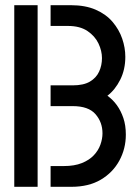

<svg xmlns="http://www.w3.org/2000/svg" viewBox="-20 -720 540 740"><path d="M175 0V-80H226Q267 -80 295.5 -91.5Q324 -103 341.5 -121.5Q359 -140 367 -162.5Q375 -185 375 -206Q375 -249 348 -280Q321 -311 260 -311H175V-391H260Q302 -391 326.5 -405.5Q351 -420 362 -444Q373 -468 373 -496Q373 -524 359.5 -552.5Q346 -581 317 -600.5Q288 -620 242 -620H175V-700H253Q309 -700 349 -682.5Q389 -665 414 -635.5Q439 -606 451 -571Q463 -536 463 -501Q463 -452 443.5 -413Q424 -374 394 -351Q415 -336 430.5 -314.5Q446 -293 455.5 -265Q465 -237 465 -201Q465 -147 440 -101Q415 -55 368.5 -27.5Q322 0 255 0ZM35 0V-700H125V0Z"/></svg>

Font: Stick No Bills ExtraLight Medium
Style: Regular
Weight: 500
Version: Version 2.000